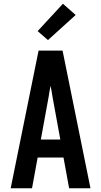

<svg xmlns="http://www.w3.org/2000/svg" viewBox="-20 -1005 540 1025"><path d="M37 0 186 -735H314L463 0H349L319 -164H181L151 0ZM198 -260H302L260 -490Q258 -504 255.5 -518.5Q253 -533 250 -547Q247 -533 244.5 -518.5Q242 -504 240 -490ZM236 -791 181 -839 316 -985 384 -925Z"/></svg>

Font: Iosevka SS04
Style: Bold
Weight: 700
Monospace: yes
Designer: Belleve Invis
Foundry: Belleve Invis
Version: Version 19.0.0; ttfautohint (v1.8.4)